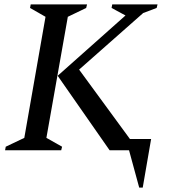

<svg xmlns="http://www.w3.org/2000/svg" viewBox="-20 -680 766 869"><path d="M3 0 6 -16 90 -56 186 -604 116 -644 119 -660H374L370 -644L287 -604L190 -56L261 -16L257 0ZM476 0 241 -337 548 -610 485 -644 488 -660H693L689 -644L628 -621L338 -365L568 -51H664L626 169H610L564 0Z"/></svg>

Font: Spectral SC Medium
Style: Italic
Weight: 500
Italic angle: -10°
Designer: Jean-Baptiste Levee
Foundry: Production Type
Version: Version 2.001